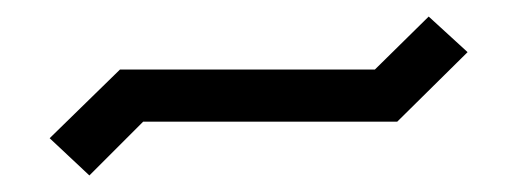

<svg xmlns="http://www.w3.org/2000/svg" viewBox="-20 -414 625 232"><path d="M460 -267H153L88 -202L40 -247L125 -330H433L498 -394L545 -351Z"/></svg>

Font: Turret Road Medium
Style: Regular
Weight: 500
Designer: Noponies
Foundry: Noponies
Version: Version 1.001; ttfautohint (v1.8)